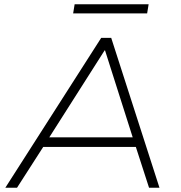

<svg xmlns="http://www.w3.org/2000/svg" viewBox="-20 -883 852 903"><path d="M5 0 456 -705H503L730 0H681L615 -204L643 -192H154L191 -204L60 0ZM472 -646 206 -228 179 -237H632L607 -228L474 -646ZM324 -820 331 -863H679L672 -820Z"/></svg>

Font: Nunito Sans 10pt SemiExpanded ExtraLight
Style: Italic
Weight: 250
Width: 6
Italic angle: -9°
Designer: Vernon Adams
Foundry: Vernon Adams
Version: Version 3.101;gftools[0.9.27]